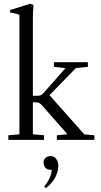

<svg xmlns="http://www.w3.org/2000/svg" viewBox="-20 -746 537 1024"><path d="M24.4 0V-24.4L83.5 -29.8V-668L33.7 -680.2V-692.4L141.1 -726.1L158.7 -718.8Q155.3 -681.2 155.3 -647.5V-234.9H178.7Q198.7 -234.9 210 -247.6L329.1 -382.3L267.6 -389.6V-414.1H448.7V-389.6L384.8 -383.3L244.1 -238.3L429.7 -29.3L483.4 -24.4V0H283.2V-24.4L339.4 -30.3L203.6 -184.6Q189.9 -200.2 175.8 -200.2H155.3V-29.8L214.8 -24.4V0ZM224.1 257.8 215.8 248Q252 206.1 256.3 159.7H252.4Q231 159.7 221.7 147.7Q212.4 135.7 212.4 120.6Q212.4 106 222.7 96.2Q232.9 86.4 249.5 86.4Q269 86.4 280 101.8Q291 117.2 291 138.2Q291 168 274.7 200Q258.3 231.9 224.1 257.8Z"/></svg>

Font: Elstob 18pt
Style: Regular
Weight: 400
Designer: Peter S. Baker
Version: Version 1.015